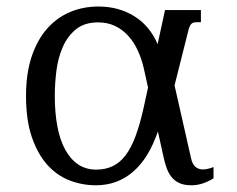

<svg xmlns="http://www.w3.org/2000/svg" viewBox="-20 -549 717 580"><path d="M269.5 10.7Q228.5 10.7 190.4 -3.9Q152.3 -18.6 123 -51Q93.8 -83.5 76.2 -134.8Q58.6 -186 58.6 -259.3Q58.6 -326.7 75.4 -377.4Q92.3 -428.2 121.8 -461.9Q151.4 -495.6 191.2 -512.5Q231 -529.3 277.3 -529.3Q338.9 -529.3 386 -499.8Q433.1 -470.2 456.1 -415.5L478.5 -518.6H586.9V-481.9H573.2Q563 -481.9 557.9 -476.8Q552.7 -471.7 548.8 -456.1L507.3 -291L557.1 -71.3Q561 -52.7 570.6 -44.9Q580.1 -37.1 592.8 -37.1Q600.1 -37.1 608.2 -39.1Q616.2 -41 625 -44.4V-10.3Q609.4 -0.5 592.5 5.1Q575.7 10.7 558.6 10.7Q536.6 10.7 522.2 4.2Q507.8 -2.4 498.3 -14.2Q488.8 -25.9 483.2 -42Q477.5 -58.1 473.6 -76.7L457 -151.9Q429.2 -70.8 381.8 -30Q334.5 10.7 269.5 10.7ZM276.4 -481.4Q235.4 -481.4 210 -460.9Q184.6 -440.4 170.2 -408.2Q155.8 -376 150.6 -336.7Q145.5 -297.4 145.5 -259.3Q145.5 -208.5 153.3 -167.2Q161.1 -126 177 -96.9Q192.9 -67.9 216.3 -52.2Q239.7 -36.6 270.5 -36.6Q298.3 -36.6 320.1 -46.9Q341.8 -57.1 358.9 -79.3Q376 -101.6 389.4 -137.5Q402.8 -173.3 414.1 -224.6L427.2 -284.7L414.1 -343.8Q407.7 -371.6 396.2 -396.5Q384.8 -421.4 367.7 -440.4Q350.6 -459.5 327.6 -470.5Q304.7 -481.4 276.4 -481.4Z"/></svg>

Font: Arian Grqi
Style: Regular
Weight: 400
Designer: Ruben Hakobyan (Tarumian)
Foundry: Ruben Hakobyan (Tarumian)
Version: Version 1.003